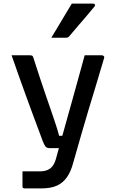

<svg xmlns="http://www.w3.org/2000/svg" viewBox="-20 -839 640 1059"><path d="M542 -534Q547 -534 552 -530Q557 -526 554 -518Q532 -442 510 -370.5Q488 -299 467 -228.5Q446 -158 425.5 -87Q405 -16 384 58Q371 108 348.5 139.5Q326 171 292.5 185.5Q259 200 211 200Q200 200 184 200Q168 200 153.5 200Q139 200 128.5 200Q118 200 115 200Q110 200 107 197.5Q104 195 104 189V106H120Q141 106 161 106Q181 106 202 106Q236 106 257 90Q278 74 288 39Q295 14 307.5 -31.5Q320 -77 337 -137.5Q354 -198 373 -266Q392 -334 411 -403Q430 -472 447 -534Q458 -534 469.5 -534Q481 -534 493 -534Q505 -534 517.5 -534Q530 -534 542 -534ZM145 -534Q154 -534 158 -531.5Q162 -529 164 -521Q184 -459 201.5 -405.5Q219 -352 235 -306.5Q251 -261 264 -222.5Q277 -184 288 -151Q299 -118 306 -90H354L335 -22H254Q245 -22 239 -24.5Q233 -27 228 -35Q223 -43 216 -60Q210 -77 196 -114Q182 -151 163.5 -201Q145 -251 124 -308.5Q103 -366 82.5 -424Q62 -482 44 -534Q56 -534 68.5 -534Q81 -534 93.5 -534Q106 -534 119 -534Q132 -534 145 -534ZM376 -819Q410 -819 436 -819Q462 -819 494 -819Q501 -819 503.5 -813.5Q506 -808 501 -803Q477 -774 456 -749Q435 -724 412.5 -698.5Q390 -673 362 -639Q360 -636 355.5 -633.5Q351 -631 345 -631Q322 -631 302.5 -631Q283 -631 263 -631Q282 -662 300.5 -693Q319 -724 338 -756Q357 -788 376 -819Z"/></svg>

Font: Recursive Medium
Style: Regular
Weight: 500
Version: Version 1.085